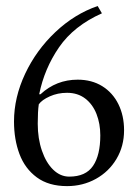

<svg xmlns="http://www.w3.org/2000/svg" viewBox="-20 -613 461 643"><path d="M395.5 -176.8Q395.5 -225.6 376.5 -264.2Q357.4 -302.7 322.3 -324.5Q287.1 -346.2 240.2 -346.2Q168.5 -346.2 115.7 -297.4H111.3Q128.4 -382.8 177.7 -454.6Q227.1 -526.4 321.3 -568.4L307.1 -592.8Q230 -566.4 165.8 -505.9Q101.6 -445.3 64.2 -366Q26.9 -286.6 26.9 -206.1Q26.9 -146 45.2 -97.2Q63.5 -48.3 103.3 -19Q143.1 10.3 204.6 10.3Q257.3 10.3 301 -13.9Q344.7 -38.1 370.1 -80.8Q395.5 -123.5 395.5 -176.8ZM204.6 -302.2Q240.2 -302.2 265.4 -283Q290.5 -263.7 303.2 -231.2Q315.9 -198.7 315.9 -159.7Q315.9 -93.3 291.5 -57.4Q267.1 -21.5 211.9 -21.5Q182.1 -21.5 158.2 -44.7Q134.3 -67.9 120.4 -108.4Q106.4 -148.9 106.4 -198.7Q106.4 -240.2 109.9 -263.7Q120.1 -278.3 146.7 -290.3Q173.3 -302.2 204.6 -302.2Z"/></svg>

Font: Neuton Light
Style: Regular
Weight: 300
Designer: Brian M Zick
Foundry: Brian M Zick
Version: Version 1.560